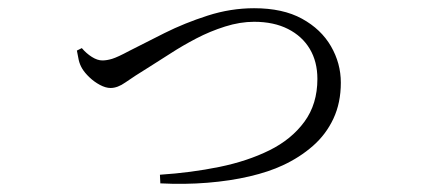

<svg xmlns="http://www.w3.org/2000/svg" viewBox="-20 -463 1040 467"><path d="M179 -346Q190 -333 203.5 -324.5Q217 -316 229 -316Q240 -316 253 -320Q266 -324 294 -339Q331 -358 380 -382.5Q429 -407 485 -425Q541 -443 598 -443Q668 -443 714.5 -417.5Q761 -392 785 -350.5Q809 -309 809 -262Q809 -213 791 -174.5Q773 -136 741 -108Q709 -80 668 -61Q634 -45 587 -34Q540 -23 484.5 -18.5Q429 -14 370 -17L369 -38Q445 -43 513.5 -57Q582 -71 635.5 -97.5Q689 -124 720.5 -167Q752 -210 752 -271Q752 -313 733.5 -344Q715 -375 680.5 -392.5Q646 -410 598 -410Q564 -410 527.5 -398.5Q491 -387 457.5 -369.5Q424 -352 395.5 -333.5Q367 -315 346 -302Q304 -276 285 -262.5Q266 -249 249 -249Q237 -249 223 -256.5Q209 -264 197.5 -275Q186 -286 180 -296Q174 -306 171.5 -317Q169 -328 167 -340Z"/></svg>

Font: Early Summer Mincho Light
Style: Regular
Weight: 300
Designer: GuiWonder
Version: Version 1.002